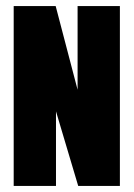

<svg xmlns="http://www.w3.org/2000/svg" viewBox="-20 -611 439 631"><path d="M25 0V-591H163L235 -316V-591H374V0H237L164 -245V0Z"/></svg>

Font: Alumni Sans Thin Black
Style: Regular
Weight: 900
Version: Version 1.018